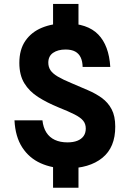

<svg xmlns="http://www.w3.org/2000/svg" viewBox="-20 -838 640 948"><path d="M242 89V-19.5H367.5V89ZM242 -707V-818.5H367.5V-707ZM309 -6.5Q238 -6.5 181 -32Q124 -57.5 89.8 -110.2Q55.5 -163 51.5 -244H189.5Q193.5 -208 209 -183.8Q224.5 -159.5 251 -147.2Q277.5 -135 313 -135Q341.5 -135 361.8 -143Q382 -151 392.8 -166.2Q403.5 -181.5 403.5 -203.5Q403.5 -226.5 390.5 -242.2Q377.5 -258 348 -273Q318.5 -288 269.5 -307.5Q212 -331 168.2 -359Q124.5 -387 100 -427.2Q75.5 -467.5 75.5 -527.5Q75.5 -593.5 105.5 -636.8Q135.5 -680 187.2 -701.2Q239 -722.5 304 -722.5Q411.5 -722.5 464.8 -668Q518 -613.5 524.5 -507.5H388Q387.5 -535 378.5 -554.2Q369.5 -573.5 351.2 -583.5Q333 -593.5 303.5 -593.5Q266 -593.5 242.2 -577.2Q218.5 -561 218.5 -528.5Q218.5 -507.5 229.2 -491.2Q240 -475 265.2 -460Q290.5 -445 334 -427Q376 -409 414.5 -392.5Q453 -376 483.2 -354Q513.5 -332 531.2 -298.5Q549 -265 549 -213Q549.5 -110.5 485.2 -58.5Q421 -6.5 309 -6.5Z"/></svg>

Font: Spline Sans Mono
Style: Bold
Weight: 700
Designer: Eben Sorkin, Mirko Velimirovic
Foundry: Sorkin Type
Version: Version 1.004